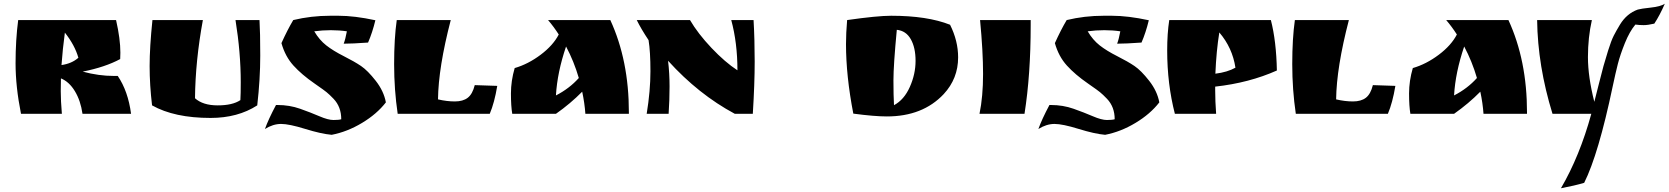

<svg xmlns="http://www.w3.org/2000/svg" viewBox="-20 -607 8899 1024"><path d="M622 -326 621 -292Q541 -249 421 -225Q507 -202 587 -202H608Q663 -121 679 0H420Q410 -70 379.5 -120.5Q349 -171 305 -189Q304 -172 304 -121Q304 -70 310 0H92Q63 -145 63 -269.5Q63 -394 77 -500H599Q622 -399 622 -326ZM326 -433Q314 -345 308 -260Q363 -268 398 -299Q379 -366 326 -433Z M1364 -500Q1368 -435 1368 -310.5Q1368 -186 1352 -45Q1248 22 1103 22Q910 22 791 -45Q778 -153 778 -254.5Q778 -356 793 -500H1062Q1022 -283 1020 -83Q1062 -45 1141 -45Q1220 -45 1262 -73Q1264 -106 1264 -168Q1264 -326 1236 -500Z M1830 -440Q1790 -446 1744.5 -446Q1699 -446 1656 -440Q1683 -394 1720 -365Q1757 -336 1813.5 -307.5Q1870 -279 1905.5 -255Q1941 -231 1984 -176Q2027 -121 2038 -61Q1990 1 1911 48.5Q1832 96 1749 112Q1693 107 1607.5 80.5Q1522 54 1479 54Q1436 54 1393 81Q1411 30 1452 -47H1460Q1524 -47 1580.5 -27Q1637 -7 1683.5 13Q1730 33 1758.5 33Q1787 33 1800 29Q1800 -37 1759 -80Q1737 -103 1721.5 -115.5Q1706 -128 1674 -150L1657 -162Q1589 -209 1545 -257.5Q1501 -306 1481 -377Q1513 -448 1544 -500Q1639 -523 1741 -523H1785Q1871 -523 1982 -499Q1966 -433 1943 -380Q1859 -374 1813 -374Q1822 -397 1830 -440Z M2512 -153 2632 -149Q2617 -59 2592 0H2101Q2082 -128 2082 -265Q2082 -402 2096 -500H2384Q2318 -247 2316 -77Q2363 -66 2406 -66Q2449 -66 2474.5 -85.5Q2500 -105 2512 -153Z M3334 -8V0H3102Q3098 -57 3085 -118Q3023 -55 2945 0H2712Q2705 -41 2705 -108.5Q2705 -176 2725 -244Q2797 -265 2863.5 -315Q2930 -365 2960 -423Q2933 -465 2903 -500H3235Q3334 -285 3334 -8ZM3067 -191Q3041 -280 2999 -359Q2952 -221 2945 -98Q3017 -135 3067 -191Z M3999 -500Q4005 -395 4005 -278.5Q4005 -162 3995 0H3899Q3705 -104 3543 -283Q3551 -216 3551 -145.5Q3551 -75 3546 0H3429Q3449 -123 3449 -227.5Q3449 -332 3439 -393Q3399 -453 3376 -500H3660Q3702 -428 3774.5 -351.5Q3847 -275 3913 -232Q3913 -378 3880 -500Z M4733 -523Q4926 -523 5047 -475Q5090 -389 5090 -301Q5090 -188 5013 -105Q4901 14 4710 14Q4644 14 4531 -1Q4492 -202 4492 -372Q4492 -431 4498 -500Q4659 -523 4733 -523ZM4763 -448Q4745 -260 4745 -178.5Q4745 -97 4748 -46Q4802 -75 4832.5 -143.5Q4863 -212 4863 -282.5Q4863 -353 4837.5 -398Q4812 -443 4763 -448Z M5477 -500V-473Q5477 -209 5444 0H5204Q5223 -92 5223 -212.5Q5223 -333 5207 -500Z M5955 -440Q5915 -446 5869.5 -446Q5824 -446 5781 -440Q5808 -394 5845 -365Q5882 -336 5938.5 -307.5Q5995 -279 6030.5 -255Q6066 -231 6109 -176Q6152 -121 6163 -61Q6115 1 6036 48.5Q5957 96 5874 112Q5818 107 5732.5 80.5Q5647 54 5604 54Q5561 54 5518 81Q5536 30 5577 -47H5585Q5649 -47 5705.5 -27Q5762 -7 5808.5 13Q5855 33 5883.5 33Q5912 33 5925 29Q5925 -37 5884 -80Q5862 -103 5846.5 -115.5Q5831 -128 5799 -150L5782 -162Q5714 -209 5670 -257.5Q5626 -306 5606 -377Q5638 -448 5669 -500Q5764 -523 5866 -523H5910Q5996 -523 6107 -499Q6091 -433 6068 -380Q5984 -374 5938 -374Q5947 -397 5955 -440Z M6461 -125Q6461 -68 6466 0H6246Q6205 -159 6205 -338Q6205 -429 6216 -500H6758Q6787 -387 6790 -231Q6642 -165 6461 -145ZM6462 -214Q6526 -222 6569 -246Q6553 -352 6483 -434Q6467 -335 6462 -214Z M7302 -153 7422 -149Q7407 -59 7382 0H6891Q6872 -128 6872 -265Q6872 -402 6886 -500H7174Q7108 -247 7106 -77Q7153 -66 7196 -66Q7239 -66 7264.5 -85.5Q7290 -105 7302 -153Z M8124 -8V0H7892Q7888 -57 7875 -118Q7813 -55 7735 0H7502Q7495 -41 7495 -108.5Q7495 -176 7515 -244Q7587 -265 7653.5 -315Q7720 -365 7750 -423Q7723 -465 7693 -500H8025Q8124 -285 8124 -8ZM7857 -191Q7831 -280 7789 -359Q7742 -221 7735 -98Q7807 -135 7857 -191Z M8803 -481Q8769 -473 8746 -473Q8723 -473 8702 -476Q8671 -439 8646 -377Q8621 -315 8608.5 -266Q8596 -217 8581 -146Q8505 216 8429 368Q8379 383 8305 397Q8405 226 8467 0H8260Q8181 -256 8178 -500H8470Q8449 -407 8449 -302.5Q8449 -198 8483 -64Q8490 -91 8507 -158.5Q8524 -226 8532 -255Q8540 -284 8556.5 -337Q8573 -390 8586.5 -416.5Q8600 -443 8620 -476Q8656 -535 8715 -556Q8732 -561 8784 -566.5Q8836 -572 8859 -587Q8832 -525 8803 -481Z"/></svg>

Font: Ruslan Display
Style: Regular
Weight: 400
Designer: Denis Masharov, Vladimir Rabdu
Foundry: Denis Masharov, Vladimir Rabdu
Version: Version 1.000; ttfautohint (v1.4.1)